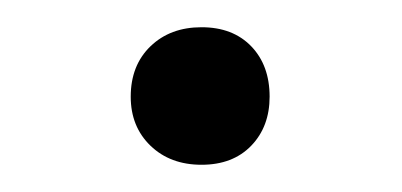

<svg xmlns="http://www.w3.org/2000/svg" viewBox="-20 -285 295 141"><path d="M76 -214Q76 -237 90.5 -251Q105 -265 128 -265Q151 -265 164.5 -251Q178 -237 178 -214Q178 -192 164.5 -178Q151 -164 128 -164Q105 -164 90.5 -178Q76 -192 76 -214Z"/></svg>

Font: LXGW Bright TC
Style: Regular
Weight: 400
Designer: Christian Thalmann (Catharsis Fonts)
Foundry: LXGW / Christian Thalmann (Catharsis Fonts) / Fontworks Inc.
Version: Version 5.501